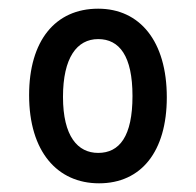

<svg xmlns="http://www.w3.org/2000/svg" viewBox="-20 -545 451 442"><path d="M208 -123C305 -123 364 -196 364 -321C364 -450 302 -525 206 -525C107 -525 47 -451 47 -326C47 -196 112 -123 208 -123ZM206 -193C159 -193 125 -231 125 -322C125 -412 157 -455 206 -455C255 -455 285 -416 285 -324C285 -231 255 -193 206 -193Z"/></svg>

Font: Noto Sans Devanagari ExtraCondensed
Style: Regular
Weight: 400
Width: 2
Designer: Jelle Bosma - Monotype Design Team
Foundry: Monotype Imaging Inc.
Version: Version 2.004